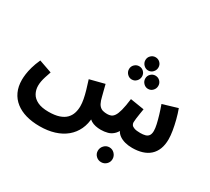

<svg xmlns="http://www.w3.org/2000/svg" viewBox="-179 -1045 1729 1584"><g transform="rotate(30 685.0 -252.5)"><path d="M343 232Q271 232 213 215.5Q155 199 113 166Q71 133 48.5 84.5Q26 36 26 -28Q26 -51 30 -82Q34 -113 45 -152.5Q56 -192 78 -241L201 -198Q190 -167 182 -141.5Q174 -116 170 -94.5Q166 -73 166 -52Q166 -13 184 20Q202 53 242 72.5Q282 92 347 92Q407 92 447 78.5Q487 65 510 41.5Q533 18 543 -13Q553 -44 553 -80Q553 -108 546.5 -143Q540 -178 528 -219.5Q516 -261 501 -307L641 -343Q651 -305 657.5 -278Q664 -251 669 -233.5Q674 -216 677 -205Q687 -175 701.5 -159.5Q716 -144 734.5 -139Q753 -134 776 -134Q795 -134 811 -140Q827 -146 840.5 -165.5Q854 -185 865 -226Q876 -267 885 -339L1017 -318Q1013 -295 1009 -269Q1005 -243 1002 -220.5Q999 -198 999 -184Q999 -171 1006.5 -160Q1014 -149 1034 -142Q1054 -135 1091 -135Q1118 -135 1138 -140.5Q1158 -146 1169 -161.5Q1180 -177 1180 -206Q1180 -231 1172 -266.5Q1164 -302 1151.5 -344Q1139 -386 1123 -430L1264 -472Q1280 -429 1292.5 -380.5Q1305 -332 1312.5 -286.5Q1320 -241 1320 -207Q1320 -154 1304.5 -114Q1289 -74 1259.5 -47.5Q1230 -21 1188 -8Q1146 5 1094 5Q1056 5 1024.5 -3.5Q993 -12 970.5 -28Q948 -44 936 -67.5Q924 -91 925 -121H959Q944 -66 918 -39Q892 -12 860 -3.5Q828 5 795 5Q769 5 745 0Q721 -5 701.5 -16.5Q682 -28 668 -47.5Q654 -67 649 -95L686 -55Q684 13 659 66Q634 119 589.5 156Q545 193 482.5 212.5Q420 232 343 232ZM889 -614Q864 -614 845.5 -633Q827 -652 827 -678Q827 -704 845.5 -722Q864 -740 889 -740Q915 -740 933 -722Q951 -704 951 -678Q951 -652 933 -633Q915 -614 889 -614ZM809 -482Q784 -482 765.5 -501Q747 -520 747 -546Q747 -572 765.5 -590Q784 -608 809 -608Q835 -608 853 -590Q871 -572 871 -546Q871 -520 853 -501Q835 -482 809 -482ZM964 -482Q939 -482 920.5 -501Q902 -520 902 -546Q902 -572 920.5 -590Q939 -608 964 -608Q990 -608 1008 -590Q1026 -572 1026 -546Q1026 -520 1008 -501Q990 -482 964 -482ZM931 235Q902 235 881.5 215Q861 195 861 166Q861 137 881.5 115.5Q902 94 931 94Q960 94 980.5 115.5Q1001 137 1001 166Q1001 195 980.5 215Q960 235 931 235Z"/></g></svg>

Font: Farlight84_Sys_V01
Style: Bold
Weight: 700
Designer: Monotype Design Team, Nadine Chahine and Nizar Qandah
Foundry: Monotype Imaging Inc.
Version: Version 2.004;October 31, 2024;FontCreator 14.0.0.2814 64-bi